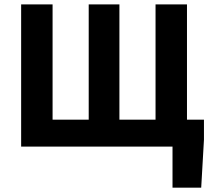

<svg xmlns="http://www.w3.org/2000/svg" viewBox="-20 -672 968 880"><path d="M770.7 188V0H742.8V-123.6H914.8V-31.8L902.2 188ZM76.9 0V-651.8H221V-123.6H386.6V-651.8H527.3V-123.6H692.9V-651.8H837V0Z"/></svg>

Font: SourceSans3VF
Style: Regular
Weight: 200
Designer: Paul D. Hunt
Foundry: Adobe
Version: Version 3.052;hotconv 1.1.0;makeotfexe 2.6.0